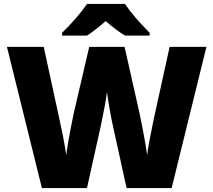

<svg xmlns="http://www.w3.org/2000/svg" viewBox="-20 -951 1079 971"><path d="M848.1 0H620.1L551.8 -311Q546.9 -330.6 536.4 -388.7Q525.9 -446.8 521 -485.8Q517.1 -454.1 508.3 -407Q499.5 -359.9 491 -320.3Q482.4 -280.8 419.9 0H191.9L15.1 -713.9H201.2L278.8 -356Q305.2 -237.3 314.9 -167Q321.3 -216.8 337.6 -302.2Q354 -387.7 368.2 -443.8L431.2 -713.9H609.9L670.9 -443.8Q686.5 -378.9 702.6 -293.9Q718.8 -209 724.1 -167Q730.5 -221.2 758.8 -355L837.9 -713.9H1023.9ZM612.8 -771Q571.8 -794.4 514.6 -844.2Q453.6 -792 419.9 -771H293.9V-785.2Q327.6 -816.9 364.5 -859.9Q401.4 -902.8 419.9 -931.2H611.8Q657.7 -864.3 736.8 -785.2V-771Z"/></svg>

Font: OpenSansExtrabold
Style: Regular
Weight: 800
Foundry: Ascender Corporation
Version: Version 1.10